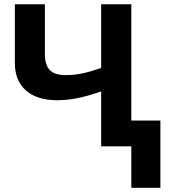

<svg xmlns="http://www.w3.org/2000/svg" viewBox="-20 -683 787 896"><path d="M592.8 -120.6H728.5V193.4H592.8V0H452.1V-256.3Q382.3 -232.4 335.9 -223.9Q289.6 -215.3 247.1 -215.3Q152.3 -215.3 100.8 -261Q49.3 -306.6 49.3 -389.2V-663.1H189.5V-429.2Q189.5 -380.9 211.7 -356.7Q233.9 -332.5 287.1 -332.5Q324.2 -332.5 361.1 -339.8Q397.9 -347.2 452.1 -365.7V-663.1H592.8Z"/></svg>

Font: Bpm'online Open Sans
Style: Bold
Weight: 700
Foundry: Ascender Corporation
Version: Version 1.10